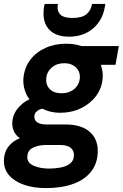

<svg xmlns="http://www.w3.org/2000/svg" viewBox="-63 -732 629 984"><path d="M172 232Q110 232 61.5 215.5Q13 199 -15 168Q-43 137 -43 92Q-43 51 -21.5 21.5Q0 -8 39 -24Q20 -36 10 -56Q0 -76 0 -98Q0 -141 26.5 -174.5Q53 -208 88 -223Q71 -245 63 -273Q55 -301 57 -331Q62 -385 91.5 -424.5Q121 -464 169 -486Q217 -508 276 -508Q318 -508 354 -496H546L529 -400H454Q459 -383 462 -366Q465 -349 463 -331Q459 -279 428.5 -239Q398 -199 350.5 -176.5Q303 -154 245 -154Q220 -154 196.5 -159.5Q173 -165 155 -175Q137 -172 125 -161Q113 -150 113 -134Q113 -94 178 -94H273Q353 -94 395.5 -57.5Q438 -21 438 41Q438 103 405 146Q372 189 312 210.5Q252 232 172 232ZM189 132Q219 132 248 126.5Q277 121 296.5 106Q316 91 316 62Q316 39 298.5 25Q281 11 244 11H172Q135 11 106 25Q77 39 77 74Q77 103 110 117.5Q143 132 189 132ZM253 -254Q291 -254 317 -275.5Q343 -297 346 -331Q349 -364 326.5 -386Q304 -408 266 -408Q228 -408 202.5 -386Q177 -364 174 -331Q171 -297 192 -275.5Q213 -254 253 -254ZM291 -544Q228 -544 194 -575.5Q160 -607 160 -662Q160 -675 161 -686Q162 -697 166 -712H234Q233 -707 232.5 -702.5Q232 -698 232 -694Q232 -669 249.5 -654.5Q267 -640 308 -640Q357 -640 380 -659Q403 -678 409 -712H477L474 -695Q462 -626 412.5 -585Q363 -544 291 -544Z"/></svg>

Font: Rethink Sans
Style: Bold Italic
Weight: 700
Italic angle: -10°
Designer: The Rethink Sans project authors (Hans Thiessen). DM Sans designed by Colophon Foundry.
Foundry: Rethink Communications LLC
Version: Version 1.001